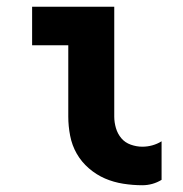

<svg xmlns="http://www.w3.org/2000/svg" viewBox="-20 -540 540 568"><path d="M401 8Q373 8 344.5 3.5Q316 -1 290.5 -12Q265 -23 243 -42Q221 -61 207 -85.5Q193 -110 187.5 -138.5Q182 -167 182 -195V-406H75V-520H318V-195Q318 -178 323 -161Q328 -144 339 -131Q350 -118 367 -112Q384 -106 401 -106Q416 -106 430.5 -110Q445 -114 458 -122V-8Q445 0 430.5 4Q416 8 401 8Z"/></svg>

Font: Iosevka Term Curly Heavy
Style: Regular
Weight: 900
Designer: Belleve Invis
Foundry: Belleve Invis
Version: Version 32.3.0